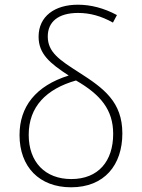

<svg xmlns="http://www.w3.org/2000/svg" viewBox="-20 -786 603 816"><path d="M282 10C424 10 500 -85 500 -219C500 -353 421 -411 316 -478C233 -531 183 -564 183 -631C183 -692 226 -731 312 -731C362 -731 410 -718 460 -690L477 -722C421 -752 365 -766 311 -766C213 -766 144 -717 144 -630C144 -557 192 -517 272 -465C131 -421 63 -332 63 -212C63 -77 147 10 282 10ZM283 -25C172 -25 102 -97 102 -213C102 -333 177 -408 303 -444C407 -384 461 -320 461 -217C461 -101 398 -25 283 -25Z"/></svg>

Font: Noto Sans Mono SemiCondensed ExtraLight
Style: Regular
Weight: 200
Width: 4
Designer: Monotype Design Team
Foundry: Monotype Imaging Inc.
Version: Version 2.014